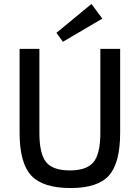

<svg xmlns="http://www.w3.org/2000/svg" viewBox="-20 -937 706 970"><path d="M497 -843 298 -726 265 -771 442 -917ZM587 -690V-266Q587 -114 530.5 -50.5Q474 13 337 13Q196 13 137.5 -50.5Q79 -114 79 -266V-690H179V-266Q179 -160 213 -118Q247 -76 333 -76Q418 -76 452.5 -118Q487 -160 487 -266V-690Z"/></svg>

Font: Exo 2.0 Medium
Style: Regular
Weight: 500
Designer: Natanael Gama
Version: Version 1.001;PS 001.001;hotconv 1.0.70;makeotf.lib2.5.58329